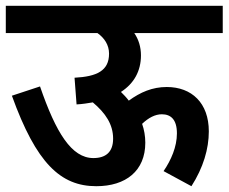

<svg xmlns="http://www.w3.org/2000/svg" viewBox="-20 -642 788 662"><path d="M0 -622V-528H316C340 -511 356 -487 356 -457C356 -398 314 -378 237 -374L244 -282C264 -283 282 -286 300 -289C344 -252 370 -213 370 -164C370 -118 345 -97 302 -97C227 -97 173 -184 118 -344L21 -312C105 -79 189 0 312 0C414 0 481 -53 481 -150C481 -173 477 -195 470 -215C492 -236 515 -248 538 -248C569 -248 590 -230 590 -182C590 -136 570 -90 544 -52L640 0C681 -64 700 -129 700 -189C700 -287 641 -342 555 -342C505 -342 464 -324 424 -295C416 -306 406 -316 397 -325C442 -354 466 -397 466 -451C466 -480 458 -506 443 -528H748V-622Z"/></svg>

Font: Noto Sans Devanagari UI SemiCondensed SemiBold
Style: Regular
Weight: 600
Width: 4
Designer: Jelle Bosma - Monotype Design Team
Foundry: Monotype Imaging Inc.
Version: Version 2.004